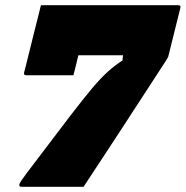

<svg xmlns="http://www.w3.org/2000/svg" viewBox="-20 -720 716 740"><path d="M302 0H63Q52 0 55 -11Q57 -18 83.5 -53.5Q110 -89 153 -145Q196 -201 248 -270Q300 -338 334.5 -379Q369 -420 396.5 -444.5Q424 -469 452 -487L454 -507H282Q275 -477 269.5 -455.5Q264 -434 263 -430H81Q70 -430 73 -441Q74 -444 80 -468Q86 -492 94.5 -526.5Q103 -561 112 -597Q121 -633 128 -660.5Q135 -688 137 -697Q138 -699 138 -700H667Q678 -700 675 -689L628 -500Q628 -499 617 -482Q606 -465 589 -439Q572 -413 553.5 -384.5Q535 -356 518.5 -330.5Q502 -305 492 -290Q476 -265 446.5 -220Q417 -175 380 -118.5Q343 -62 302 0Z"/></svg>

Font: Recursive Sn Lnr St XBk
Style: Italic
Weight: 1000
Italic angle: -15°
Version: Version 1.079;hotconv 1.0.112;makeotfexe 2.5.65598; ttfautoh